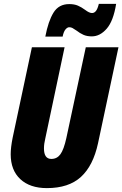

<svg xmlns="http://www.w3.org/2000/svg" viewBox="-20 -957 629 987"><path d="M35 -164Q35 -199 45 -249L144 -714H312L213 -246Q206 -218 206 -194Q206 -140 244 -140Q273 -140 290.5 -164Q308 -188 321 -247L421 -714H589L484 -221Q459 -105 396 -47.5Q333 10 221 10Q134 10 84.5 -36Q35 -82 35 -164ZM336 -936Q362 -936 380.5 -928Q399 -920 418 -906Q439 -890 453 -890Q465 -890 473.5 -901Q482 -912 488 -937H577Q563 -849 528.5 -809.5Q494 -770 452 -770Q427 -770 409 -778Q391 -786 373 -800Q360 -809 352.5 -813Q345 -817 336 -817Q326 -817 316.5 -805.5Q307 -794 302 -769H213Q228 -848 255 -892Q282 -936 336 -936Z"/></svg>

Font: Noto Sans UI CondBlack
Style: Italic
Weight: 900
Width: 3
Italic angle: -12°
Designer: Monotype Design Team
Foundry: Monotype Imaging Inc.
Version: Version 1.001